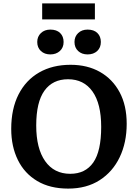

<svg xmlns="http://www.w3.org/2000/svg" viewBox="-20 -1095 810 1129"><path d="M381 14Q274 14 199 -30.5Q124 -75 85 -154.5Q46 -234 46 -337Q46 -455 89 -539.5Q132 -624 210.5 -669Q289 -714 395 -714Q494 -714 568 -672Q642 -630 683.5 -552.5Q725 -475 725 -367Q725 -257 684 -171Q643 -85 566 -35.5Q489 14 381 14ZM393 -73Q482 -73 528.5 -139.5Q575 -206 575 -349Q575 -485 524 -557Q473 -629 380 -629Q290 -629 241.5 -562Q193 -495 193 -357Q193 -222 245.5 -147.5Q298 -73 393 -73ZM495 -775Q461 -775 439.5 -795Q418 -815 418 -848Q418 -880 439.5 -900.5Q461 -921 495 -921Q532 -921 552.5 -901Q573 -881 573 -848Q573 -815 551.5 -795Q530 -775 495 -775ZM276 -775Q242 -775 220.5 -795Q199 -815 199 -848Q199 -880 220.5 -900.5Q242 -921 276 -921Q313 -921 333.5 -901Q354 -881 354 -848Q354 -815 332 -795Q310 -775 276 -775ZM228 -981V-1075H538V-981Z"/></svg>

Font: Literata SemiBold
Style: Regular
Weight: 600
Designer: Latin by Veronika Burian and Jose Scaglione. Greek by Irene Vlachou. Cyrillic by Vera Evstafieva.
Foundry: TypeTogether
Version: Version 3.103; ttfautohint (v1.8.4.7-5d5b);gftools[0.9.29]